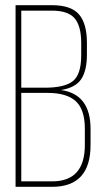

<svg xmlns="http://www.w3.org/2000/svg" viewBox="-20 -720 407 740"><path d="M40 -700H180Q254 -700 284.5 -664.5Q315 -629 315 -555V-510Q315 -448 293 -415Q271 -382 215 -373Q329 -357 329 -223V-161Q329 0 181 0H40ZM62 -382H153Q229 -382 261 -407.5Q293 -433 293 -507V-554Q293 -619 268 -649Q243 -679 180 -679H62ZM62 -21H181Q307 -21 307 -161V-224Q307 -298 272 -330Q237 -362 163 -362H62Z"/></svg>

Font: TypoPRO Bebas Neue
Style: Regular
Weight: 300
Designer: Ryoichi Tsunekawa
Foundry: Ryoichi Tsunekawa
Version: Version 001.003